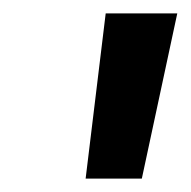

<svg xmlns="http://www.w3.org/2000/svg" viewBox="-20 -736 285 287"><path d="M108 -469 138 -716H245L192 -469Z"/></svg>

Font: Figtree Light SemiBold
Style: Italic
Weight: 600
Italic angle: -9.5°
Version: Version 2.001;gftools[0.9.30]